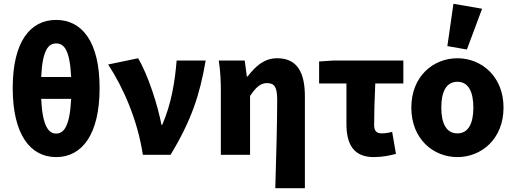

<svg xmlns="http://www.w3.org/2000/svg" viewBox="-20 -816 2708 1012"><path d="M276 12C413 12 505 -108 505 -352C505 -595 413 -711 276 -711C139 -711 47 -596 47 -352C47 -108 139 12 276 12ZM276 -587C316 -587 348 -557 355 -410H197C204 -557 237 -587 276 -587ZM276 -112C237 -112 204 -149 197 -295H355C348 -149 316 -112 276 -112Z M733 0H879C991 -185 1034 -321 1064 -497H911C902 -385 883 -268 835 -158H831C812 -260 760 -422 708 -509L550 -476C629 -356 705 -185 733 0Z M1431 176H1587V-308C1587 -432 1548 -509 1441 -509C1372 -509 1327 -467 1285 -413H1281L1270 -497H1133C1142 -442 1144 -382 1144 -342V0H1298V-310C1328 -355 1353 -378 1386 -378C1428 -378 1441 -357 1441 -288C1441 -177 1436 22 1431 176Z M1950 12C1995 12 2034 4 2067 -5L2047 -121C2024 -115 2008 -113 1991 -113C1968 -113 1952 -123 1952 -157C1952 -212 1954 -294 1958 -376H2106V-497H1737L1662 -492V-376H1806V-163C1806 -58 1842 12 1950 12Z M2391 12C2517 12 2634 -83 2634 -249C2634 -414 2517 -509 2391 -509C2264 -509 2148 -414 2148 -249C2148 -83 2264 12 2391 12ZM2391 -113C2332 -113 2306 -166 2306 -249C2306 -332 2332 -385 2391 -385C2449 -385 2475 -332 2475 -249C2475 -166 2449 -113 2391 -113ZM2441 -555 2521 -770 2370 -796 2338 -573Z"/></svg>

Font: DAIFUKU Sans
Style: Bold
Weight: 700
Designer: Original font ‘Source Han Sans JP’ : Paul D. Hunt
Foundry: Daifuku
Version: Version 1.000